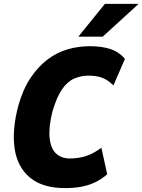

<svg xmlns="http://www.w3.org/2000/svg" viewBox="-20 -953 731 985"><path d="M314 12Q198 12 133.5 -42Q69 -96 55 -191Q41 -286 74 -411Q98 -496 137.5 -554.5Q177 -613 225.5 -649Q274 -685 328.5 -700.5Q383 -716 441 -716Q500 -716 544.5 -702Q589 -688 621 -651L562 -515Q531 -545 501.5 -555Q472 -565 434 -565Q397 -565 362 -550.5Q327 -536 299 -496Q271 -456 249 -381Q229 -300 234.5 -246Q240 -192 267 -166Q294 -140 339 -140Q382 -140 420 -152Q458 -164 500 -195L530 -59Q503 -35 470.5 -19Q438 -3 399.5 4.5Q361 12 314 12ZM382 -765 518 -933H691L507 -765Z"/></svg>

Font: Nunito Sans 7pt Condensed Black
Style: Italic
Weight: 900
Width: 3
Italic angle: -9°
Designer: Vernon Adams
Foundry: Vernon Adams
Version: Version 3.101;gftools[0.9.27]